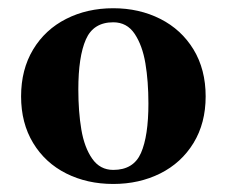

<svg xmlns="http://www.w3.org/2000/svg" viewBox="-20 -446 564 478"><path d="M32.5 -206Q32.5 -273 62.5 -322.8Q92.5 -372.5 144.8 -399Q197 -425.5 262 -425.5Q326.5 -425.5 379 -399Q431.5 -372.5 461.8 -322.8Q492 -273 492 -206Q492 -139.5 461.8 -90Q431.5 -40.5 379 -14.2Q326.5 12 262 12Q197 12 144.8 -14.2Q92.5 -40.5 62.5 -90Q32.5 -139.5 32.5 -206ZM349.5 -188.5Q349.5 -243.5 342 -288.2Q334.5 -333 315.2 -361.8Q296 -390.5 262 -390.5Q212.5 -390.5 193.8 -347.8Q175 -305 175 -223.5Q175 -168 182.5 -123.5Q190 -79 209.5 -51Q229 -23 262 -23Q312.5 -23 331 -65.2Q349.5 -107.5 349.5 -188.5Z"/></svg>

Font: Didactic
Style: Regular
Weight: 400
Designer: Tyler Finck
Foundry: Etcetera Type Co
Version: Version 3.007;FEAKit 1.0